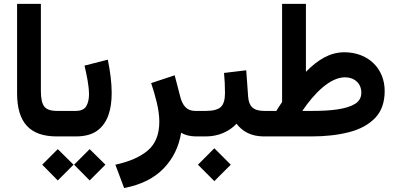

<svg xmlns="http://www.w3.org/2000/svg" viewBox="-20 -702 2041 988"><path d="M67.9 -222.7C67.9 -73.7 131.3 0 272.5 0H284.7V-131.3H272.5C240.2 -131.3 218.8 -139.2 207.5 -154.3C196.3 -169.4 190.4 -195.3 190.4 -231.9V-682.1H67.9Z M369.6 0C416 0 453.1 -9.8 480 -29.3C534.2 -68.4 554.7 -138.2 554.7 -223.6C554.7 -276.4 546.9 -335.9 534.7 -395L415 -364.3C426.3 -314.9 438 -260.7 438 -216.3C438 -191.4 433.1 -171.4 423.8 -155.3C414.1 -139.2 396 -131.3 369.6 -131.3H264.2V0ZM361.3 145.5 441.4 226.6 522.5 145.5 441.4 65.4ZM197.3 145.5 277.3 226.6 358.4 145.5 277.3 65.4Z M1002.4 0V-131.3H983.4C939.9 -131.3 918.5 -161.1 907.2 -205.6L878.9 -314.5L757.8 -274.4C768.6 -242.7 778.3 -209 787.1 -173.3C795.4 -137.7 799.8 -105 799.8 -75.7C799.8 -10.7 780.3 38.1 741.2 71.8C701.7 105.5 646 129.9 573.7 145.5L618.7 265.6C705.1 249 772.5 215.8 821.3 165.5C870.1 115.2 900.4 53.7 912.1 -19C929.7 -7.8 957 0 988.8 0Z M982.4 0H1039.6C1101.6 0 1158.7 -23.9 1197.3 -65.4C1226.6 -26.4 1271.5 0 1337.9 0H1349.1V-131.3H1338.9C1284.2 -131.3 1260.3 -154.3 1256.8 -205.6L1247.1 -340.3L1132.8 -326.7C1136.2 -293 1137.7 -258.8 1137.7 -222.2C1137.7 -188.5 1130.4 -164.6 1116.2 -151.4C1102.1 -138.2 1076.2 -131.3 1039.6 -131.3H982.4ZM998.5 145.5 1083 230 1167.5 145.5 1083 61Z M1329.6 -131.3V0H1582.5C1655.3 0 1719.7 -7.3 1776.4 -22C1833 -36.6 1877.9 -61 1910.6 -95.2C1943.4 -129.4 1959.5 -175.8 1959.5 -233.9C1959.5 -349.6 1874.5 -433.1 1751.5 -433.1C1677.2 -432.6 1616.2 -395 1554.2 -332.5V-682.1H1431.6V-176.8C1421.4 -161.6 1411.1 -147 1401.9 -131.3ZM1755.4 -304.2C1804.2 -304.2 1839.4 -272.5 1839.4 -225.1C1839.4 -199.7 1828.1 -180.2 1806.2 -167C1761.2 -139.6 1682.1 -131.3 1586.9 -131.3H1535.6C1599.1 -224.6 1679.2 -304.2 1755.4 -304.2Z"/></svg>

Font: Vazirmatn
Style: Bold
Weight: 700
Designer: Saber Rastikerdar
Foundry: Saber Rastikerdar
Version: Version 33.003